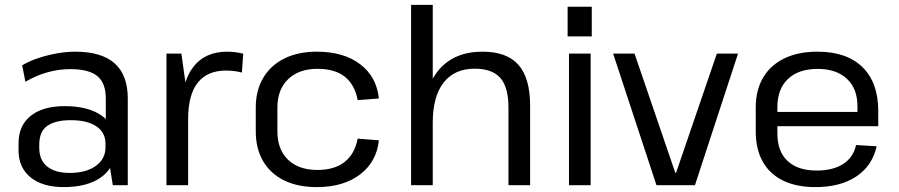

<svg xmlns="http://www.w3.org/2000/svg" viewBox="-20 -760 3689 788"><path d="M414.2 -179.2V-355.9Q414.2 -419 379.6 -447.6Q344.9 -476.3 268.8 -476.3Q220.2 -476.3 173.1 -462.8Q125.9 -449.4 84.3 -424.3L71 -491.7Q97.9 -508.4 134.7 -520.8Q171.5 -533.2 211.7 -540.6Q251.9 -547.9 288.6 -547.9Q396.7 -547.9 450.5 -500Q504.4 -452.1 504.4 -355.9V0H443ZM241.2 7.9Q154.7 7.9 105.4 -32.1Q56.1 -72.2 56.1 -143.2V-172.3Q56.1 -244.3 105.8 -284.4Q155.5 -324.4 245.9 -324.4Q341.1 -324.4 396.5 -286.1Q452 -247.9 452 -176.8V-145.9Q452 -73.8 395.7 -33Q339.4 7.9 241.2 7.9ZM265.7 -50.3Q333.4 -50.3 373.2 -79.1Q413 -107.9 413 -155.7V-170.2Q413 -216.1 375.5 -241.5Q337.9 -266.8 270.2 -266.8Q208.2 -266.8 174.7 -243.9Q141.1 -221 141.1 -165.8V-153Q141.1 -102.9 173.8 -76.6Q206.4 -50.3 265.7 -50.3Z M663.2 -540H724.5L752.1 -341.6V0H663.2ZM724.1 -297Q724.1 -420.5 772.5 -484.2Q820.8 -547.9 912.3 -547.9Q928.4 -547.9 945.2 -545.8Q961.9 -543.8 978.2 -539.6L972.8 -462.2Q942.8 -470.4 907.6 -470.4Q830.9 -470.4 791.5 -420.6Q752.1 -370.8 752.1 -270.7Z M1280.3 7.9Q1202.7 7.9 1146.4 -19.5Q1090.2 -46.9 1059.9 -98.5Q1029.7 -150.1 1029.7 -221.4V-318.6Q1029.7 -389.1 1060.4 -440.6Q1091 -492.2 1147.3 -520.1Q1203.6 -547.9 1280.3 -547.9Q1390.4 -547.9 1458.1 -496.4Q1525.9 -445 1534.9 -355.8L1448 -349Q1435.9 -412.7 1395.2 -445.1Q1354.5 -477.5 1282.8 -477.5Q1206.6 -477.5 1162.6 -435Q1118.5 -392.5 1118.5 -319.2V-220.8Q1118.5 -146.6 1162.1 -104.6Q1205.6 -62.5 1282.8 -62.5Q1352.8 -62.5 1394.4 -95.3Q1435.9 -128.1 1448 -191L1534.9 -184.2Q1525.9 -95.9 1457.7 -44Q1389.5 7.9 1280.3 7.9Z M2066.8 -319.5Q2066.8 -402.2 2033.4 -440.2Q2000 -478.1 1928.2 -478.1Q1845.2 -478.1 1800.7 -421Q1756.1 -363.9 1756.1 -256.7L1715.8 -186.7L1716.8 -253.2Q1716.8 -396 1780 -471.9Q1843.3 -547.9 1960.6 -547.9Q2060.1 -547.9 2107.9 -493.7Q2155.7 -439.5 2155.7 -326V0H2066.8ZM1667.2 -740H1756.1V-363.4V0H1667.2Z M2404.1 -540V0H2315.2V-540ZM2408.7 -732.3V-610.6H2309.6V-732.3Z M2496.4 -540H2584.2L2751.6 -50.7H2754.6L2922.1 -540H3009L2832.2 0H2674.2Z M3327 7.9Q3248.9 7.9 3194.1 -18.7Q3139.3 -45.2 3110.5 -96.4Q3081.7 -147.6 3081.7 -220.5V-319.5Q3081.7 -390.7 3112.2 -441.9Q3142.6 -493.1 3199.4 -520.5Q3256.1 -547.9 3334.9 -547.9Q3455.1 -547.9 3519.8 -484.4Q3584.5 -420.8 3584.5 -304.5V-242.1H3153.5V-300.6H3513.2L3499.1 -277.6V-324.4Q3499.1 -396.4 3455.7 -436.8Q3412.3 -477.2 3336.1 -477.2Q3257.1 -477.2 3213.8 -435.9Q3170.5 -394.7 3170.5 -320.1V-211.9Q3170.5 -138.4 3212.5 -99.2Q3254.5 -60.1 3331.1 -60.1Q3399.3 -60.1 3441.1 -87.4Q3482.9 -114.7 3493.3 -164.8L3578 -159.7Q3560.1 -79.3 3494.3 -35.7Q3428.6 7.9 3327 7.9Z"/></svg>

Font: Pathway Extreme 8pt Thin
Style: Regular
Weight: 100
Designer: Eduardo Rodriguez Tunni
Foundry: Eduardo Rodriguez Tunni
Version: Version 1.000